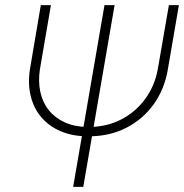

<svg xmlns="http://www.w3.org/2000/svg" viewBox="-20 -731 720 751"><path d="M640.6 -710.9H679.7L636.7 -460.4Q623.5 -381.8 581.1 -323Q538.6 -264.2 474.1 -231.2Q409.7 -198.2 329.6 -197.8H318.8Q261.2 -198.7 216.1 -218.3Q170.9 -237.8 141.4 -272.7Q111.8 -307.6 100.1 -355.5Q88.4 -403.3 97.2 -460.4L139.6 -710.9H179.2L136.2 -460.4Q128.9 -412.6 137.7 -371.6Q146.5 -330.6 170.7 -300.3Q194.8 -270 232.7 -252.7Q270.5 -235.4 319.8 -234.4H329.6Q397.9 -234.9 453.9 -263.7Q509.8 -292.5 547.4 -343.3Q585 -394 597.2 -460.4ZM428.2 -710.9 305.7 0H266.1L388.7 -710.9Z"/></svg>

Font: Roboto ExtraLight
Style: Italic
Weight: 250
Designer: Christian Robertson
Foundry: Google
Version: Version 3.009; 2024